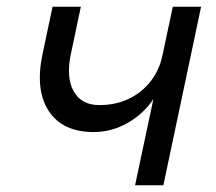

<svg xmlns="http://www.w3.org/2000/svg" viewBox="-20 -550 641 570"><path d="M381 0 442 -287 460 -316Q451 -272 420.5 -236Q390 -200 347.5 -179Q305 -158 258 -158Q166 -158 125 -220Q84 -282 106 -388L136 -530H220L190 -388Q176 -319 199 -278.5Q222 -238 275 -238Q323 -238 362 -256.5Q401 -275 427.5 -309Q454 -343 463 -389L493 -530H577L465 0Z"/></svg>

Font: Geist
Style: Italic
Weight: 400
Italic angle: -12°
Designer: Basement.studio, Andrés Briganti, Mateo Zaragoza
Foundry: Basement.studio, Vercel, Andrés Briganti, Guido Ferreyra, Mateo Zaragoza
Version: Version 1.500